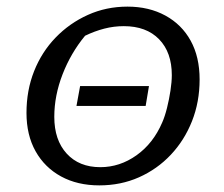

<svg xmlns="http://www.w3.org/2000/svg" viewBox="-20 -552 676 580"><path d="M280 8Q214 8 164.5 -19Q115 -46 87.5 -95Q60 -144 60 -211Q60 -279 83 -337Q106 -395 148 -438.5Q190 -482 245.5 -507Q301 -532 365 -532Q430 -532 479.5 -505Q529 -478 556 -429Q583 -380 583 -312Q583 -244 560 -186Q537 -128 496 -84.5Q455 -41 400 -16.5Q345 8 280 8ZM283 -47Q342 -47 392.5 -83Q443 -119 470 -182Q478 -200 484.5 -226Q491 -252 495 -278.5Q499 -305 499 -325Q499 -394 460.5 -433.5Q422 -473 354 -473Q324 -473 295 -465.5Q266 -458 237 -444Q194 -392 169 -327.5Q144 -263 144 -199Q144 -129 181.5 -88Q219 -47 283 -47ZM211 -232 222 -292H430L420 -232Z"/></svg>

Font: Piazzolla SC
Style: Italic
Weight: 400
Italic angle: -11.3°
Designer: Juan Pablo del Peral
Foundry: Huerta Tipografica
Version: Version 1.330